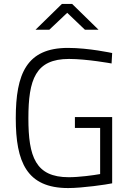

<svg xmlns="http://www.w3.org/2000/svg" viewBox="-20 -945 657 974"><path d="M488 -296V-62C455 -56 381 -46 329 -46C160 -46 124 -150 124 -345C124 -542 160 -646 330 -646C421 -646 546 -623 546 -623L549 -676C549 -676 430 -702 325 -702C115 -702 60 -571 60 -345C60 -122 116 9 326 9C398 9 522 -9 549 -15V-351H360V-296ZM230 -794 321 -880 411 -794H480L346 -925H294L160 -794Z"/></svg>

Font: RazerF5 Light
Style: Regular
Weight: 300
Foundry: Razer Inc.
Version: Version 2